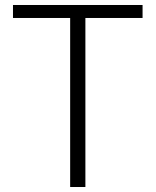

<svg xmlns="http://www.w3.org/2000/svg" viewBox="-20 -749 624 769"><path d="M261 0H322V-677H551V-729H32V-677H261Z"/></svg>

Font: Noto Sans CJK SC Light
Style: Regular
Weight: 300
Designer: Ryoko NISHIZUKA 西塚涼子 (kana, bopomofo & ideographs); Paul D. Hunt (Latin, Greek & Cyrillic); Sandoll Communications 산돌커뮤니
Foundry: Adobe
Version: Version 2.004;hotconv 1.0.118;makeotfexe 2.5.65603